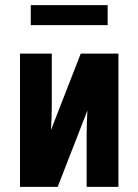

<svg xmlns="http://www.w3.org/2000/svg" viewBox="-20 -729 540 749"><path d="M58 0V-520H182V-312Q182 -289 181 -266.5Q180 -244 179 -222L295 -520H442V0H318V-208Q318 -231 319 -253.5Q320 -276 321 -298L205 0ZM100 -631V-709H400V-631Z"/></svg>

Font: Iosevka SS18 Extrabold
Style: Regular
Weight: 800
Monospace: yes
Designer: Belleve Invis
Foundry: Belleve Invis
Version: Version 25.1.1; ttfautohint (v1.8.4)